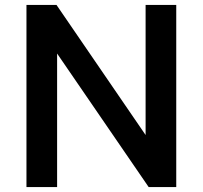

<svg xmlns="http://www.w3.org/2000/svg" viewBox="-20 -760 824 780"><path d="M696 -740V0H584L212 -542.5V0H87.5V-740H209.5L571.5 -211.5V-740Z"/></svg>

Font: 1883 Sans SemiBold
Style: Regular
Weight: 600
Designer: 1883 Sans project is a fork of Public Sans.
Version: Version 1.009